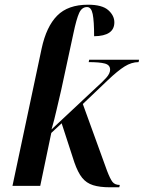

<svg xmlns="http://www.w3.org/2000/svg" viewBox="-20 -790 611 816"><path d="M448 6Q404 6 375.5 -3Q347 -12 329 -34.5Q311 -57 296 -100L242 -266L198 -225L151 0H33L157 -584Q177 -677 223 -723.5Q269 -770 354 -770Q414 -770 440 -747Q466 -724 466 -695Q466 -637 380 -636Q380 -700 374 -730Q368 -760 350 -760Q328 -760 316.5 -735Q305 -710 292 -648L240 -407Q230 -366 220.5 -323.5Q211 -281 199 -240L389 -418Q416 -442 432 -460Q448 -478 448 -494Q448 -514 425.5 -520Q403 -526 357 -526L359 -536H571L569 -526Q539 -526 509.5 -507.5Q480 -489 438 -449L332 -348L435 -64Q448 -30 458 -17Q468 -4 489 -4L487 6Z"/></svg>

Font: Noto Serif Display Condensed SemiBold
Style: Italic
Weight: 600
Width: 3
Italic angle: -12°
Designer: Monotype Design Team
Foundry: Monotype Imaging Inc.
Version: Version 2.009